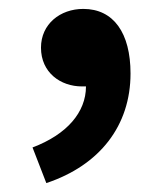

<svg xmlns="http://www.w3.org/2000/svg" viewBox="-20 -198 365 431"><path d="M84 213C204 173 273 84 273 -33C273 -124 235 -178 167 -178C115 -178 72 -144 72 -91C72 -35 116 -4 164 -4C167 -4 170 -4 173 -4C173 54 130 104 53 133Z"/></svg>

Font: Source Han Sans SC Bold
Style: Regular
Weight: 700
Designer: Ryoko NISHIZUKA (kana & ideographs); Paul D. Hunt (Latin, Greek & Cyrillic); Wenlong ZHANG (bopomofo); Sandoll Communica
Foundry: Adobe Systems Incorporated
Version: Version 1.001;PS 1.001;hotconv 1.0.78;makeotf.lib2.5.61930